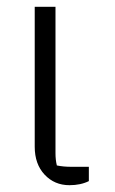

<svg xmlns="http://www.w3.org/2000/svg" viewBox="-20 -534 338 564"><path d="M82 -103V-514H143V-84Q143 -64 147 -48Q166 -44 190 -44H241V-2Q217 10 184 10Q140 10 111 -21Q82 -52 82 -103Z"/></svg>

Font: Athiti
Style: Regular
Weight: 400
Designer: CadsonDemak Team
Foundry: CadsonDemak
Version: Version 1.033